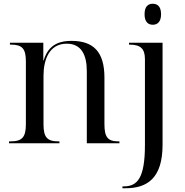

<svg xmlns="http://www.w3.org/2000/svg" viewBox="-20 -764 985 1024"><path d="M795 -632C819 -632 839 -647 839 -688C839 -730 819 -744 795 -744C770 -744 751 -730 751 -688C751 -647 770 -632 795 -632ZM28 0H297V-10H292C231 -10 212 -32 212 -102V-359C212 -445 242 -531 336 -531C414 -531 443 -471 443 -384V0H617V-10H612C555 -10 537 -32 537 -102V-350C537 -487 479 -546 361 -546C310 -546 240 -535 213 -442H211V-536H33V-526H38C99 -526 118 -504 118 -436V-102C118 -32 98 -10 36 -10H28ZM633 240H649C765 240 847 187 847 8V-536H668V-526H671C730 -526 753 -504 753 -448V9C753 187 712 230 640 230H633Z"/></svg>

Font: Noto Serif Display
Style: Regular
Weight: 400
Designer: Monotype Design Team
Foundry: Monotype Imaging Inc.
Version: Version 2.009